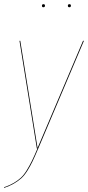

<svg xmlns="http://www.w3.org/2000/svg" viewBox="-30 -713 423 922"><path d="M178.2 -678.2Q171.4 -678.2 171.4 -685.5Q171.4 -692.9 178.7 -692.9Q186 -692.9 186 -686Q186 -678.2 178.2 -678.2ZM310.5 -686Q310.5 -678.2 303.2 -678.2Q295.9 -678.2 295.9 -685.5Q295.9 -692.9 303.2 -692.9Q310.5 -692.9 310.5 -686ZM373 -517.1 153.8 0Q137.7 38.1 126.7 61Q115.7 84 101.6 106.7Q87.4 129.4 72.3 143.1Q57.1 156.7 36.9 168.5Q16.6 180.2 -10.3 189.5V186Q16.1 177.2 35.9 165.5Q55.7 153.8 70.1 140.6Q84.5 127.4 98.4 104.7Q112.3 82 123 60.1Q133.8 38.1 149.9 0H147L63.5 -517.1H67.4L150.4 -2.4L368.7 -517.1Z"/></svg>

Font: Fira Sans Compressed Four
Style: Italic
Weight: 100
Width: 3
Italic angle: -8°
Designer: Carrois Corporate & Edenspiekermann AG
Foundry: Carrois Corporate GbR & Edenspiekermann AG
Version: Version 4.203;PS 004.203;hotconv 1.0.88;makeotf.lib2.5.64775